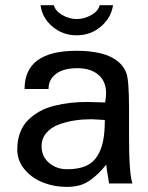

<svg xmlns="http://www.w3.org/2000/svg" viewBox="-20 -711 575 744"><path d="M276.9 -637.2Q306.6 -637.2 334 -652.8Q361.3 -668.5 366.2 -690.9H418Q411.1 -642.6 371.3 -608.4Q331.5 -574.2 276.9 -574.2Q222.7 -574.2 182.9 -608.2Q143.1 -642.1 137.2 -690.9H189Q193.8 -668.9 220.9 -653.1Q248 -637.2 276.9 -637.2ZM278.8 -446.8Q248.5 -446.8 224.4 -439Q200.2 -431.2 184.1 -412.6Q168 -394 168 -366.2H75.2Q75.2 -514.2 275.9 -514.2Q435.1 -514.2 469.2 -429.2Q480 -402.3 480 -290V-183.1Q480 -37.1 493.2 0H402.8Q392.1 -60.1 392.1 -73.2Q373 -50.8 360.8 -38.8Q348.6 -26.9 329.6 -12.9Q310.5 1 288.3 7.1Q266.1 13.2 237.8 13.2Q190.4 13.2 147.5 -3.4Q104.5 -20 75.7 -54Q46.9 -87.9 46.9 -131.8Q46.9 -168 57.9 -197Q68.8 -226.1 88.9 -245.8Q108.9 -265.6 134 -279.5Q159.2 -293.5 190.9 -301.3Q222.7 -309.1 253.2 -312.5Q283.7 -315.9 317.9 -315.9Q325.2 -315.9 352.5 -314.9Q379.9 -314 387.2 -314Q391.1 -331.5 391.1 -350.1Q391.1 -396 361.1 -421.4Q331.1 -446.8 278.8 -446.8ZM141.1 -144Q141.1 -105 169.9 -80.1Q198.7 -55.2 240.2 -55.2Q283.2 -55.2 312 -67.6Q340.8 -80.1 356.9 -106Q373 -131.8 379.6 -165.3Q386.2 -198.7 386.2 -246.1Q336.4 -249 335 -249Q301.3 -249 270.3 -244.4Q239.3 -239.7 208.7 -228.8Q178.2 -217.8 159.7 -196Q141.1 -174.3 141.1 -144Z"/></svg>

Font: Perun
Style: Regular
Weight: 400
Version: Version 1.0000